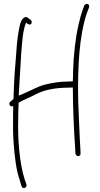

<svg xmlns="http://www.w3.org/2000/svg" viewBox="-20 -763 505 970"><path d="M32 -249C22 -241 29 -224 41 -226H47V-220C46 -203 46 -184 46 -165C45 -124 46 -81 49 -40C54 30 62 98 80 148V149C83 159 86 169 89 178C94 194 117 187 114 170L104 141C79 62 69 -56 72 -162C72 -189 73 -216 74 -241V-244L76 -245C102 -261 130 -270 158 -285C200 -309 262 -320 321 -320L348 -321V-316C348 -224 354 -93 360 -10L361 13C363 20 368 26 375 26C382 26 388 19 387 13L386 -12C382 -71 378 -185 375 -254C372 -418 379 -582 420 -700L430 -726C435 -745 414 -748 406 -736L396 -708C389 -689 383 -665 376 -635C361 -569 351 -481 349 -397C349 -384 349 -370 348 -357V-352L320 -351C281 -351 243 -344 209 -336C171 -327 131 -303 92 -287L75 -280V-288C79 -359 83 -423 87 -491C92 -546 94 -608 112 -649C117 -645 121 -639 130 -639C137 -639 140 -644 140 -651C140 -655 140 -658 137 -661L124 -671H123C105 -689 88 -661 84 -649C72 -608 65 -549 62 -494C56 -429 51 -356 49 -286C49 -279 49 -271 48 -264V-263ZM114 171C114 171 114 170 114 170C114 170 114 171 114 171ZM321 -325Z"/></svg>

Font: Stray Cat
Style: LtCn
Weight: 300
Version: Version 1.0